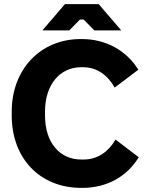

<svg xmlns="http://www.w3.org/2000/svg" viewBox="-20 -902 720 934"><path d="M186 -754H317L369 -807H387L439 -754H570L460 -882H296ZM375 12H381C498 12 596 -41 655 -137L542 -223C507 -163 454 -126 387 -126H375C270 -126 199 -209 199 -340V-359C199 -490 271 -575 375 -575H383C452 -575 503 -537 538 -476L653 -563C594 -658 493 -712 379 -712H372C177 -712 37 -565 37 -359V-340C37 -132 174 12 375 12Z"/></svg>

Font: Fixel Text Bold
Style: Bold
Weight: 700
Width: 4
Designer: AlfaBravo + MacPaw
Foundry: Kyrylo Tkachov, Marchela Mozhyna, Serhii Makarenko, Maria Weinstein, Zakhar Kryvoshyya
Version: Version 1.211